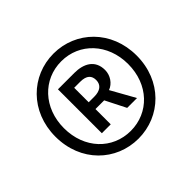

<svg xmlns="http://www.w3.org/2000/svg" viewBox="-115 -928 702 702"><g transform="rotate(-45 236.5 -577.0)"><path d="M236 -357C351 -357 446 -446 446 -577C446 -707 351 -797 236 -797C121 -797 26 -707 26 -577C26 -446 121 -357 236 -357ZM236 -397C142 -397 70 -471 70 -577C70 -682 142 -757 236 -757C330 -757 402 -682 402 -577C402 -471 330 -397 236 -397ZM155 -466H201V-545H246L286 -466H337L285 -559C310 -568 327 -594 327 -621C327 -674 286 -693 240 -693H155ZM201 -580V-655H232C266 -655 278 -640 278 -618C278 -593 260 -580 230 -580Z"/></g></svg>

Font: Source Han Sans CN Regular
Style: Regular
Weight: 400
Designer: Ryoko NISHIZUKA (kana & ideographs); Paul D. Hunt (Latin, Greek & Cyrillic); Wenlong ZHANG (bopomofo); Sandoll Communica
Foundry: Adobe Systems Incorporated
Version: Version 1.004;PS 1.004;hotconv 1.0.82;makeotf.lib2.5.63406